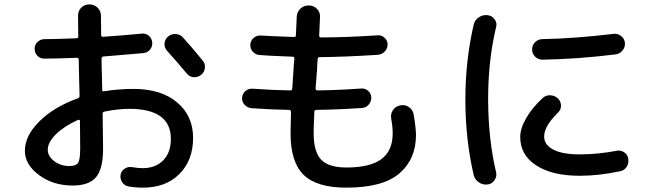

<svg xmlns="http://www.w3.org/2000/svg" viewBox="-20 -820 3040 885"><path d="M339.8 -267.6Q275.4 -238.3 237.8 -201.2Q200.2 -164.1 200.2 -129.9Q200.2 -99.6 230 -77.1Q259.8 -54.7 299.8 -54.7Q330.1 -54.7 339.8 -69.3Q349.6 -84 349.6 -134.8Q349.6 -219.7 348.6 -262.7Q348.6 -265.6 345.7 -267.1Q342.8 -268.6 339.8 -267.6ZM315.4 35.2Q224.6 35.2 159.7 -13.2Q94.7 -61.5 94.7 -125Q94.7 -194.3 161.6 -260.7Q228.5 -327.1 339.8 -367.2Q346.7 -370.1 346.7 -377.9Q345.7 -391.6 345.7 -418Q345.7 -444.3 344.7 -458Q343.8 -471.7 343.8 -501Q343.8 -530.3 342.8 -544.9Q342.8 -553.7 334 -553.7Q236.3 -549.8 183.6 -549.8Q165 -549.8 152.3 -563Q139.6 -576.2 139.6 -595.2Q139.6 -614.3 153.3 -627Q167 -639.6 185.5 -639.6Q236.3 -639.6 333 -643.6Q340.8 -643.6 340.8 -652.3Q340.8 -668 340.3 -700.2Q339.8 -732.4 339.8 -748Q339.8 -770.5 355 -785.2Q370.1 -799.8 392.1 -799.8Q414.1 -799.8 429.7 -784.7Q445.3 -769.5 445.3 -748Q445.3 -733.4 445.8 -703.6Q446.3 -673.8 446.3 -659.2Q446.3 -650.4 455.1 -650.4Q540 -656.2 633.8 -665Q652.3 -667 666 -655.3Q679.7 -643.6 681.6 -625Q683.6 -606.4 671.9 -591.8Q660.2 -577.1 640.6 -575.2Q544.9 -566.4 457 -559.6Q448.2 -559.6 448.2 -549.8Q448.2 -535.2 448.7 -504.4Q449.2 -473.6 450.2 -459Q450.2 -450.2 450.7 -432.1Q451.2 -414.1 451.2 -405.3Q451.2 -397.5 460 -399.4Q528.3 -410.2 594.7 -410.2Q722.7 -410.2 796.4 -348.1Q870.1 -286.1 870.1 -184.6Q870.1 -81.1 807.1 -18.1Q744.1 44.9 639.6 44.9Q601.6 44.9 571.3 39.1Q552.7 35.2 542.5 19Q532.2 2.9 536.1 -15.6Q539.1 -32.2 554.7 -42.5Q570.3 -52.7 586.9 -49.8Q617.2 -44.9 637.7 -44.9Q697.3 -44.9 732.4 -81.1Q767.6 -117.2 767.6 -179.7Q767.6 -317.4 578.1 -318.4Q524.4 -318.4 461.9 -305.7Q453.1 -303.7 453.1 -296.9Q455.1 -188.5 455.1 -134.8Q455.1 -41 422.4 -2.9Q389.6 35.2 315.4 35.2ZM823.2 -647.5Q869.1 -596.7 915 -540Q926.8 -525.4 924.3 -505.9Q921.9 -486.3 905.8 -474.1Q889.6 -461.9 870.6 -464.4Q851.6 -466.8 839.8 -482.4Q802.7 -527.3 750 -585.9Q737.3 -599.6 738.3 -618.7Q739.3 -637.7 753.9 -650.9Q768.6 -664.1 789.6 -663.1Q810.5 -662.1 823.2 -647.5Z M1138.7 -321.3Q1120.1 -323.2 1107.4 -336.9Q1094.7 -350.6 1095.7 -370.1Q1097.7 -388.7 1111.3 -400.4Q1125 -412.1 1143.6 -411.1Q1242.2 -404.3 1318.4 -403.3Q1327.1 -403.3 1327.1 -412.1Q1331.1 -469.7 1333 -500Q1333 -507.8 1334.5 -523.9Q1335.9 -540 1336.9 -548.8Q1336.9 -558.6 1330.1 -558.6Q1203.1 -563.5 1175.8 -566.4Q1157.2 -568.4 1145 -582Q1132.8 -595.7 1133.8 -615.2Q1135.7 -633.8 1149.4 -645.5Q1163.1 -657.2 1181.6 -656.2Q1209 -654.3 1335.9 -649.4Q1343.8 -649.4 1343.8 -657.2Q1345.7 -684.6 1347.7 -742.2Q1348.6 -764.6 1364.3 -779.8Q1379.9 -794.9 1403.3 -794.9Q1425.8 -794.9 1440.9 -779.3Q1456.1 -763.7 1455.1 -742.2Q1453.1 -686.5 1451.2 -656.2Q1451.2 -647.5 1459 -647.5Q1574.2 -647.5 1720.7 -657.2Q1738.3 -659.2 1752.4 -646Q1766.6 -632.8 1766.6 -615.2Q1766.6 -596.7 1753.9 -583Q1741.2 -569.3 1721.7 -567.4Q1571.3 -557.6 1454.1 -556.6Q1444.3 -556.6 1444.3 -547.9Q1443.4 -540 1442.4 -523.4Q1441.4 -506.8 1441.4 -499L1434.6 -412.1Q1434.6 -403.3 1444.3 -403.3Q1537.1 -404.3 1646.5 -412.1Q1664.1 -413.1 1677.7 -400.4Q1691.4 -387.7 1691.4 -370.1Q1691.4 -351.6 1679.2 -337.4Q1667 -323.2 1648.4 -322.3Q1535.2 -314.5 1437.5 -313.5Q1429.7 -313.5 1428.7 -303.7Q1428.7 -292 1427.7 -272Q1426.8 -252 1426.3 -235.4Q1425.8 -218.8 1425.8 -205.1Q1425.8 -120.1 1460.4 -84Q1495.1 -47.9 1576.2 -47.9Q1685.5 -47.9 1737.8 -86.4Q1790 -125 1790 -205.1Q1790 -236.3 1783.2 -272.5Q1779.3 -293.9 1791 -312Q1802.7 -330.1 1824.2 -334Q1846.7 -338.9 1864.7 -326.7Q1882.8 -314.5 1886.7 -292Q1896.5 -235.4 1897.5 -198.2Q1897.5 -86.9 1821.3 -21Q1745.1 44.9 1576.2 44.9Q1440.4 44.9 1379.9 -13.7Q1319.3 -72.3 1319.3 -205.1Q1319.3 -236.3 1321.3 -303.7Q1321.3 -312.5 1313.5 -313.5Q1237.3 -314.5 1138.7 -321.3Z M2652.3 -9.8Q2525.4 -9.8 2451.7 -57.6Q2377.9 -105.5 2377.9 -188.5Q2377.9 -227.5 2405.3 -275.4Q2432.6 -323.2 2481.4 -368.2Q2496.1 -381.8 2516.6 -380.9Q2537.1 -379.9 2551.8 -366.2Q2565.4 -352.5 2565.9 -333.5Q2566.4 -314.5 2551.8 -300.8Q2487.3 -237.3 2488.3 -190.4Q2488.3 -152.3 2530.3 -130.4Q2572.3 -108.4 2652.3 -108.4Q2734.4 -108.4 2822.3 -125Q2840.8 -128.9 2856.9 -118.2Q2873 -107.4 2876 -87.9Q2878.9 -66.4 2868.2 -50.3Q2857.4 -34.2 2836.9 -30.3Q2739.3 -9.8 2652.3 -9.8ZM2809.6 -664.1Q2828.1 -666 2843.8 -653.3Q2859.4 -640.6 2860.4 -622.1Q2862.3 -602.5 2849.1 -586.9Q2835.9 -571.3 2817.4 -569.3Q2645.5 -547.9 2480.5 -544.9Q2460.9 -544.9 2446.8 -558.6Q2432.6 -572.3 2432.6 -592.3Q2432.6 -612.3 2446.8 -626Q2460.9 -639.6 2480.5 -639.6Q2630.9 -642.6 2809.6 -664.1ZM2227.5 30.3Q2205.1 33.2 2186.5 20Q2168 6.8 2163.1 -14.6Q2125 -179.7 2125 -359.9Q2125 -540 2163.1 -705.1Q2168 -727.5 2187 -740.2Q2206.1 -752.9 2227.5 -750Q2247.1 -748 2259.8 -731Q2272.5 -713.9 2266.6 -694.3Q2229.5 -540 2230 -359.9Q2230.5 -179.7 2266.6 -26.4Q2271.5 -6.8 2259.3 10.7Q2247.1 28.3 2227.5 30.3Z"/></svg>

Font: Rounded Mgen+ 2m medium
Style: Regular
Weight: 500
Designer: [Source Han Sans]
Ryoko NISHIZUKA  (kana & ideographs); Paul D. Hunt (Latin, Greek & Cyrillic); Wenlong ZHANG  (bopomofo
Version: Version 1.059.20150602